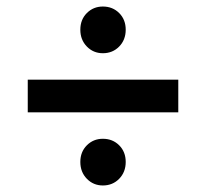

<svg xmlns="http://www.w3.org/2000/svg" viewBox="-20 -644 630 588"><path d="M226 -553Q226 -584 246 -604Q266 -624 295 -624Q325 -624 345 -604Q365 -584 365 -553Q365 -522 345 -501.5Q325 -481 295 -481Q266 -481 246 -501.5Q226 -522 226 -553ZM65 -400H526V-300H65ZM226 -148Q226 -179 246 -199Q266 -219 295 -219Q325 -219 345 -199Q365 -179 365 -148Q365 -117 345 -96.5Q325 -76 295 -76Q266 -76 246 -96.5Q226 -117 226 -148Z"/></svg>

Font: Montserrat Alternates SemiBold
Style: Regular
Weight: 600
Designer: Julieta Ulanovsky
Foundry: Julieta Ulanovsky
Version: Version 7.200